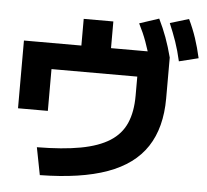

<svg xmlns="http://www.w3.org/2000/svg" viewBox="-60 -917 1119 1039"><g transform="rotate(5 500.0 -397.0)"><path d="M165 -90Q305 -91 402 -109Q499 -127 559 -165Q619 -203 646 -264.5Q673 -326 673 -414V-518H207V-291H45V-659H357V-804H518V-659H832L839 -636V-414Q839 -255 770.5 -151Q702 -47 559.5 4.5Q417 56 194 59ZM733 -605Q717 -663 700 -710Q683 -757 658 -806L764 -841Q788 -792 806 -743Q824 -694 839 -636ZM890 -620Q877 -678 860.5 -725.5Q844 -773 823 -822L925 -853Q949 -803 965.5 -753.5Q982 -704 995 -646Z"/></g></svg>

Font: M PLUS 1 Thin ExtraBold
Style: Regular
Weight: 800
Version: Version 1.001